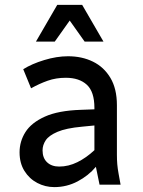

<svg xmlns="http://www.w3.org/2000/svg" viewBox="-20 -755 583 785"><path d="M60 -132Q60 -177 84 -215Q108 -253 163 -278Q218 -303 311 -306L366 -308V-314Q366 -380 335 -408.5Q304 -437 249 -437Q209 -437 175 -425Q141 -413 107 -394L75 -472Q110 -494 161 -509.5Q212 -525 258 -525Q315 -525 360 -503Q405 -481 431.5 -436.5Q458 -392 458 -325V-122Q458 -101 459.5 -83.5Q461 -66 465 -44L473 0H387L372 -73Q342 -37 297.5 -13.5Q253 10 202 10Q165 10 132.5 -7Q100 -24 80 -56Q60 -88 60 -132ZM154 -140Q154 -109 172.5 -91.5Q191 -74 222 -74Q260 -74 296.5 -92Q333 -110 366 -141V-242L315 -237Q250 -231 215 -216Q180 -201 167 -181.5Q154 -162 154 -140ZM127 -585 214 -735H316L403 -585H326L265 -671L204 -585Z"/></svg>

Font: Radio Canada
Style: Regular
Weight: 400
Designer: Charles Daoud, Etienne Aubert Bonn, Alexandre Saumier Demers, Jacques Le Bailly
Foundry: Radio-Canada
Version: Version 2.104;gftools[0.9.28.dev5+ged2979d]